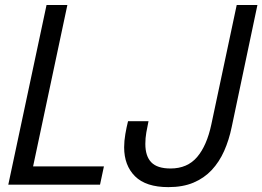

<svg xmlns="http://www.w3.org/2000/svg" viewBox="-20 -758 1076 788"><path d="M14 0 171 -737.5H256.5L105.5 -26.5L77 -75H406.5L390.5 0ZM671 10Q579 10 534.2 -34.5Q489.5 -79 489.5 -153.5Q489.5 -179.5 494.5 -208.2Q499.5 -237 505.5 -260.5H589.5Q584.5 -237.5 580.5 -214.2Q576.5 -191 576.5 -167.5Q576.5 -117 601 -91.8Q625.5 -66.5 680 -66.5Q749 -66.5 789 -113.5Q829 -160.5 847.5 -248L951.5 -737.5H1036.5L931 -237Q920 -183.5 900 -138.5Q880 -93.5 849 -60.2Q818 -27 774.2 -8.5Q730.5 10 671 10Z"/></svg>

Font: Epilogue
Style: Italic
Weight: 400
Italic angle: -12°
Designer: Tyler Finck
Foundry: Etcetera Type Co
Version: Version 2.112